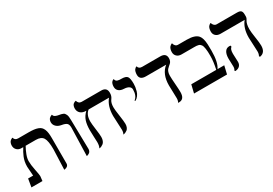

<svg xmlns="http://www.w3.org/2000/svg" viewBox="22 -1300 2894 2035"><g transform="rotate(-30 1468.5 -282.5)"><path d="M415 11.7 424.3 -234.4Q424.3 -335.9 400.6 -374.5Q377 -413.1 312 -413.1H187.5Q166 -375 149.7 -332.3Q133.3 -289.6 133.3 -255.9Q133.3 -210 147.2 -142.1Q161.1 -74.2 161.1 -57.6L154.8 0H20L36.6 -99.6H98.1Q90.3 -211.9 90.3 -212.4Q90.3 -243.7 95.7 -272.2Q101.1 -300.8 112.1 -326.4Q123 -352.1 132.8 -370.1Q142.6 -388.2 158.2 -413.1H137.2Q102.5 -413.1 81.5 -434.1Q60.5 -455.1 60.5 -486.8Q60.5 -504.4 65.7 -518.1Q70.8 -531.7 77.9 -538.8Q85 -545.9 92 -550.3Q99.1 -554.7 104.5 -555.7L109.4 -557.1Q118.2 -520.5 158.2 -520.5H284.2Q321.8 -520.5 348.6 -517.3Q375.5 -514.2 397 -506.3Q418.5 -498.5 431.4 -486.1Q444.3 -473.6 453.1 -453.1Q461.9 -432.6 465.3 -406.5Q468.8 -380.4 468.8 -343.8V-33.2Q468.8 -21.5 463.1 -12.5Q457.5 -3.4 449.7 1Q441.9 5.4 434.1 8.1Q426.3 10.7 420.9 11.2Z M694.3 5.9 704.1 -336.4Q704.1 -376 686.5 -391.1Q668.9 -406.2 626 -413.1Q588.4 -419.4 565.4 -441.4Q542.5 -463.4 542.5 -494.1Q542.5 -509.8 547.6 -522.2Q552.7 -534.7 560.3 -541.3Q567.9 -547.9 575.4 -552.2Q583 -556.6 588.4 -557.6L593.3 -559.1Q594.7 -548.8 601.1 -541.3Q607.4 -533.7 618.4 -529.3Q629.4 -524.9 636.5 -522.9Q643.6 -521 655.3 -519Q672.9 -516.1 681.2 -514.2Q689.5 -512.2 701.4 -507.6Q713.4 -502.9 719 -495.8Q724.6 -488.8 730.5 -477.1Q736.3 -465.3 738.5 -447.8Q740.7 -430.2 740.7 -406.2L747.6 -51.3Q747.6 -37.1 742.2 -25.9Q736.8 -14.6 729 -9Q721.2 -3.4 713.1 0.2Q705.1 3.9 699.7 4.9Z M1196.8 -298.8Q1196.8 -270 1208.3 -193.1Q1219.7 -116.2 1219.7 -85.4Q1219.7 -61.5 1211.9 -43.7Q1204.1 -25.9 1192.9 -17.6Q1181.6 -9.3 1170.4 -4.4Q1159.2 0.5 1151.4 1L1143.6 2Q1156.2 -17.6 1156.2 -49.3Q1156.2 -70.3 1152.3 -136Q1148.4 -201.7 1148.4 -222.7Q1148.4 -341.8 1207.5 -412.6H958Q909.2 -376 909.2 -293.9Q909.2 -263.2 918.9 -193.8Q928.7 -124.5 928.7 -93.3Q928.7 -67.4 920.7 -47.9Q912.6 -28.3 900.9 -19.3Q889.2 -10.3 877.4 -4.9Q865.7 0.5 857.9 1L849.6 2Q864.3 -20.5 864.3 -67.9Q864.3 -79.1 861.6 -130.9Q858.9 -182.6 858.9 -215.3Q858.9 -281.7 873.8 -327.6Q888.7 -373.5 929.7 -412.6Q884.3 -413.1 859.9 -435.5Q835.4 -458 835.4 -493.7Q835.4 -512.2 840.6 -525.6Q845.7 -539.1 853.3 -545.4Q860.8 -551.8 868.4 -555.4Q876 -559.1 881.3 -559.6L886.2 -560.1Q890.6 -542 902.8 -530.8Q915 -519.5 934.6 -519.5H1173.8Q1241.7 -519.5 1241.7 -454.1Q1241.7 -433.6 1237.1 -418.7Q1232.4 -403.8 1225.8 -394.3Q1219.2 -384.8 1212.6 -374Q1206.1 -363.3 1201.4 -344.5Q1196.8 -325.7 1196.8 -298.8Z M1432.1 -242.7 1426.3 -250.5Q1471.7 -284.2 1471.7 -360.8Q1471.7 -385.3 1450.4 -399.2Q1429.2 -413.1 1392.6 -414.6Q1352.1 -416 1329.8 -435.1Q1307.6 -454.1 1307.6 -486.8Q1307.6 -505.9 1312 -520Q1316.4 -534.2 1322.3 -541.3Q1328.1 -548.3 1334.2 -552.5Q1340.3 -556.6 1344.7 -557.6L1349.1 -558.6Q1351.1 -545.4 1357.7 -537.1Q1364.3 -528.8 1376 -525.4Q1387.7 -522 1396.2 -521.2Q1404.8 -520.5 1419.9 -520.5Q1473.6 -520.5 1491 -499.5Q1508.3 -478.5 1508.3 -410.6Q1508.3 -391.1 1505.4 -370.8Q1502.4 -350.6 1495.4 -325Q1488.3 -299.3 1471.9 -277.1Q1455.6 -254.9 1432.1 -242.7Z M1882.3 -291Q1882.3 -256.3 1887.7 -188.2Q1893.1 -120.1 1893.1 -85.4Q1893.1 1.5 1825.7 1.5Q1822.8 1.5 1818.8 1.2Q1814.9 1 1814 1Q1826.7 -17.6 1826.7 -49.3Q1826.7 -83 1824.5 -133.8Q1822.3 -184.6 1822.3 -206.5Q1822.3 -346.2 1907.2 -412.6H1659.7Q1584 -412.6 1584 -474.1Q1584 -495.1 1588.4 -511Q1592.8 -526.9 1599.1 -534.7Q1605.5 -542.5 1611.6 -547.4Q1617.7 -552.2 1622.1 -553.2L1626.5 -554.2Q1634.3 -520 1675.3 -520H1897Q1967.3 -520 1967.3 -458Q1967.3 -438.5 1960.9 -424.1Q1954.6 -409.7 1945.3 -401.6Q1936 -393.6 1924.8 -383.8Q1913.6 -374 1904.3 -364Q1895 -354 1888.7 -335.2Q1882.3 -316.4 1882.3 -291Z M2228 -532.7Q2329.1 -532.7 2365.2 -488.8Q2392.1 -456.1 2396 -379.4Q2397.5 -355 2397.5 -301.8Q2397.5 -161.1 2355 -99.6H2437L2413.6 0H2009.8L2033.7 -99.6H2339.4Q2359.4 -190.4 2359.4 -256.3Q2359.4 -286.1 2358.4 -308.3Q2357.4 -330.6 2354.5 -348.4Q2351.6 -366.2 2348.1 -378.2Q2344.7 -390.1 2338.1 -399.2Q2331.5 -408.2 2324.7 -413.1Q2317.9 -418 2306.6 -420.9Q2295.4 -423.8 2284.4 -424.6Q2273.4 -425.3 2256.8 -425.3H2102.5Q2066.9 -425.3 2045.9 -445.6Q2024.9 -465.8 2024.9 -497.1Q2024.9 -517.1 2030 -533Q2035.2 -548.8 2042.2 -556.9Q2049.3 -564.9 2056.4 -570.1Q2063.5 -575.2 2068.8 -576.7L2073.7 -578.1Q2078.1 -558.6 2090.1 -545.7Q2102.1 -532.7 2121.1 -532.7Z M2577.6 -158.7Q2577.6 -149.4 2579.6 -108.6Q2581.5 -67.9 2581.5 -58.1Q2581.5 -27.3 2562.7 -8.3Q2543.9 10.7 2508.3 12.7L2501.5 2Q2514.2 -11.7 2514.2 -40.5Q2514.2 -49.8 2512.7 -89.1Q2511.2 -128.4 2511.2 -137.7Q2511.2 -189.5 2529.8 -218.8Q2548.3 -248 2584.5 -248Q2594.2 -248 2601.1 -244.1V-231Q2577.6 -215.8 2577.6 -158.7ZM2858.4 -296.4Q2858.4 -263.7 2869.6 -190.9Q2880.9 -118.2 2880.9 -85.4Q2880.9 1 2811 12.2L2803.2 2Q2815.9 -19.5 2815.9 -49.3Q2815.9 -70.3 2812 -136Q2808.1 -201.7 2808.1 -222.7Q2808.1 -339.8 2865.2 -408.2H2570.3Q2533.7 -408.2 2512.7 -427.7Q2491.7 -447.3 2491.7 -478.5Q2491.7 -499.5 2496.3 -515.6Q2501 -531.7 2507.6 -539.6Q2514.2 -547.4 2520.8 -552.2Q2527.3 -557.1 2531.7 -558.6L2536.6 -559.6Q2541 -541 2554.2 -528.3Q2567.4 -515.6 2585.4 -515.6H2831.1Q2868.7 -515.6 2881.3 -502Q2894 -488.3 2894 -457.5V-433.6Q2894 -420.9 2888.4 -408.9Q2882.8 -397 2876.2 -387.2Q2869.6 -377.4 2864 -353.8Q2858.4 -330.1 2858.4 -296.4Z"/></g></svg>

Font: Libertinage
Style: f
Weight: 400
Designer: OSP
Foundry: OSP
Version: Version 1.0; 2008; OFL relea